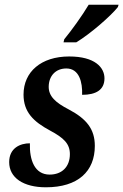

<svg xmlns="http://www.w3.org/2000/svg" viewBox="-20 -786 524 816"><path d="M250 -606H304C364 -642 452 -719 481 -756L484 -766H357C329 -719 285 -658 253 -619ZM175 10C312 10 383 -58 383 -166C383 -237 348 -281 272 -321C216 -350 186 -377 187 -419C188 -463 216 -495 262 -495C317 -495 331 -436 329 -383C388 -383 424 -404 424 -453C424 -499 384 -546 274 -546C155 -546 80 -481 80 -384C80 -310 122 -269 193 -231C251 -200 277 -175 277 -131C277 -77 243 -44 191 -44C127 -44 105 -106 107 -177C66 -177 19 -157 19 -97C19 -30 80 10 175 10Z"/></svg>

Font: Noto Serif Condensed SemiBold
Style: Italic
Weight: 600
Width: 3
Italic angle: -12°
Designer: Monotype Design Team
Foundry: Monotype Imaging Inc.
Version: Version 2.014